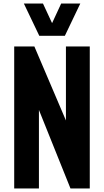

<svg xmlns="http://www.w3.org/2000/svg" viewBox="-20 -1075 594 1095"><path d="M61 0V-810H176L356 -388V-810H492V0H382L202 -448V0ZM204 -871 116 -1055H225L277 -943L329 -1055H438L350 -871Z"/></svg>

Font: Oswald SemiBold
Style: Regular
Weight: 600
Designer: Vernon Adams
Foundry: Vernon Adams
Version: Version 4.100; ttfautohint (v1.8.1.43-b0c9)